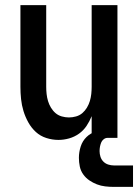

<svg xmlns="http://www.w3.org/2000/svg" viewBox="-20 -540 541 752"><path d="M209 8Q185 8 161.5 0.5Q138 -7 120.5 -23Q103 -39 91 -60.5Q79 -82 72 -105Q65 -128 62.5 -152Q60 -176 60 -200V-520H161V-200Q161 -186 162.5 -172Q164 -158 168 -144.5Q172 -131 179.5 -118.5Q187 -106 197.5 -97Q208 -88 222 -84Q236 -80 250 -80Q264 -80 278 -84Q292 -88 302.5 -97Q313 -106 320.5 -118.5Q328 -131 332 -144.5Q336 -158 337.5 -172Q339 -186 339 -200V-520H440V0H339V-85Q331 -65 319 -47Q307 -29 289.5 -16.5Q272 -4 251 2Q230 8 209 8ZM501 192H426Q409 192 392 190Q375 188 359.5 182Q344 176 330 166.5Q316 157 306 143Q296 129 292.5 112Q289 95 289 78Q289 56 296 34Q303 12 319 -3.5Q335 -19 357 -25.5Q379 -32 401 -32V0Q393 0 386 5.5Q379 11 376 19Q373 27 371.5 35Q370 43 370 52Q370 63 373.5 74Q377 85 385 93Q393 101 404 104.5Q415 108 426 108H501Z"/></svg>

Font: Zed Mono Semibold
Style: Regular
Weight: 600
Monospace: yes
Designer: Belleve Invis
Foundry: Belleve Invis
Version: Version 1.0.0; ttfautohint (v1.8.4)